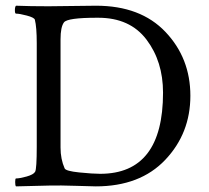

<svg xmlns="http://www.w3.org/2000/svg" viewBox="-20 -663 745 686"><path d="M196.3 -522.5V-135.7Q196.3 -94.7 210.9 -61.5Q214.8 -51.8 263.2 -46.9Q311.5 -42 337.9 -42Q562.5 -42 562.5 -332Q562.5 -443.4 503.4 -521.5Q444.3 -599.6 331.1 -599.6H326.2Q220.7 -599.6 208.5 -583Q196.3 -566.4 196.3 -522.5ZM322.3 2.9Q310.5 2.9 252.4 1Q194.3 -1 155.3 0L37.1 2.9Q34.2 0 34.2 -12.7Q34.2 -25.4 37.1 -25.4Q49.8 -25.4 74.7 -32.2Q99.6 -39.1 105.5 -49.3Q111.3 -59.6 111.3 -139.6V-508.8Q111.3 -566.4 104.5 -592.8Q101.6 -600.6 75.7 -607.4Q49.8 -614.3 37.1 -614.3Q33.2 -614.3 33.2 -626.5Q33.2 -638.7 37.1 -642.6Q87.9 -640.6 153.3 -640.6L323.2 -642.6Q482.4 -642.6 571.3 -548.8Q660.2 -455.1 660.2 -320.8Q660.2 -186.5 570.3 -91.8Q480.5 2.9 322.3 2.9Z"/></svg>

Font: CrimsonText-Roman
Style: Roman
Weight: 400
Version: Version 0.13